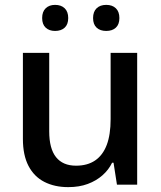

<svg xmlns="http://www.w3.org/2000/svg" viewBox="-20 -758 662 788"><path d="M543 -541V0H460L446 -90H440Q426 -61 400.5 -38.5Q375 -16 340 -3Q305 10 260 10Q204 10 162 -11.5Q120 -33 97 -77Q74 -121 74 -188V-541H182V-219Q182 -148 210 -113Q238 -78 292 -78Q339 -78 370.5 -99.5Q402 -121 418 -163Q434 -205 434 -269V-541ZM153 -684Q153 -710 167.5 -724Q182 -738 206 -738Q231 -738 245.5 -724Q260 -710 260 -684Q260 -658 245.5 -644.5Q231 -631 206 -631Q182 -631 167.5 -644.5Q153 -658 153 -684ZM362 -684Q362 -710 376.5 -724Q391 -738 416 -738Q441 -738 455.5 -724Q470 -710 470 -684Q470 -658 455.5 -644.5Q441 -631 416 -631Q391 -631 376.5 -644.5Q362 -658 362 -684Z"/></svg>

Font: Noto Sans Hebrew Thin Medium
Style: Regular
Weight: 500
Version: Version 3.001